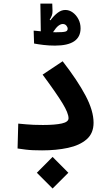

<svg xmlns="http://www.w3.org/2000/svg" viewBox="-20 -849 626 1089"><path d="M218.8 3.9Q188.5 3.9 167 2.9Q145.5 2 125.5 -0.5Q105.5 -2.9 79.6 -6.8L83.5 -147.9Q108.9 -145.5 128.7 -143.8Q148.4 -142.1 170.7 -141.1Q192.9 -140.1 223.6 -140.1Q292.5 -140.1 330.6 -148.7Q368.7 -157.2 368.7 -178.2Q368.7 -207 334.7 -262.9Q300.8 -318.8 221.7 -425.8L335.4 -501.5Q419.9 -392.6 465.3 -306.6Q510.7 -220.7 510.7 -152.8Q510.7 -92.8 471.2 -58.6Q431.6 -24.4 365.5 -10.3Q299.3 3.9 218.8 3.9ZM278.3 220.2 189 130.9 278.3 41 367.7 130.9ZM292 -590.3Q258.3 -590.3 227.3 -594Q196.3 -597.7 173.3 -602.1L170.9 -675.3Q177.7 -674.8 188.5 -673.8Q199.2 -672.9 211.4 -671.4L209 -828.6H276.4L277.8 -787.6Q278.3 -772.9 274.2 -761.7Q270 -750.5 261.7 -736.8L266.1 -733.9Q286.1 -760.7 307.1 -776.6Q328.1 -792.5 350.6 -792.5Q373 -792.5 392.6 -778.3Q412.1 -764.2 424.6 -740.5Q437 -716.8 437 -688.5Q437 -590.3 292 -590.3ZM280.8 -666.5Q290 -666 296.4 -666Q337.4 -666 350.6 -669.7Q363.8 -673.3 363.8 -686Q363.8 -695.3 356.2 -704.1Q348.6 -712.9 335.9 -712.9Q324.7 -712.9 311.5 -703.1Q298.3 -693.4 280.8 -666.5Z"/></svg>

Font: Cascadia Code PL
Style: Bold
Weight: 700
Monospace: yes
Designer: Aaron Bell
Foundry: Saja Typeworks
Version: Version 2404.023; ttfautohint (v1.8.4)